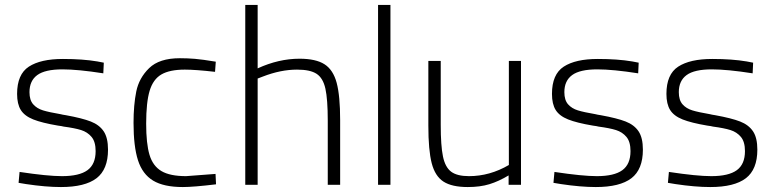

<svg xmlns="http://www.w3.org/2000/svg" viewBox="-20 -746 3123 775"><path d="M85 -3 55 -8 59 -52Q172 -35 230 -35Q300 -35 333 -59Q366 -83 366 -136Q366 -174 349.5 -193.5Q333 -213 307.5 -221Q282 -229 237 -235Q230 -237 214 -239Q149 -250 114 -264Q79 -278 64 -302Q49 -326 49 -367Q49 -446 96.5 -477Q144 -508 234 -508Q314 -508 373 -498L399 -493L397 -450Q295 -466 232 -466Q162 -466 130.5 -443Q99 -420 99 -374Q99 -342 114 -325Q129 -308 153.5 -300.5Q178 -293 225 -285Q232 -283 246 -281Q312 -269 346.5 -255.5Q381 -242 398.5 -216Q416 -190 416 -142Q416 -62 369.5 -26.5Q323 9 226 9Q165 9 85 -3Z M519 -250Q519 -322 530 -376.5Q541 -431 582 -471Q623 -511 706 -511Q737 -511 767 -508.5Q797 -506 851 -497L848 -456Q769 -465 726 -465Q665 -465 631.5 -445.5Q598 -426 584 -379.5Q570 -333 570 -247Q570 -166 583.5 -121Q597 -76 631.5 -55.5Q666 -35 731 -35L850 -44L852 -2Q761 9 718 9Q641 9 598 -17Q555 -43 537 -99Q519 -155 519 -250Z M970 -726H1020V-470Q1105 -509 1189 -509Q1255 -509 1290 -486.5Q1325 -464 1339 -411.5Q1353 -359 1353 -261V0H1303V-259Q1303 -345 1293.5 -388Q1284 -431 1258 -448Q1232 -465 1179 -465Q1113 -465 1041 -437L1020 -429V0H970Z M1506 -726H1556V0H1506Z M1709 -239V-500H1759V-242Q1759 -158 1768 -114.5Q1777 -71 1801 -53Q1825 -35 1873 -35Q1957 -35 2034 -80V-500H2083V0H2033V-38Q1993 -14 1955.5 -2.5Q1918 9 1868 9Q1804 9 1770 -13Q1736 -35 1722.5 -87.5Q1709 -140 1709 -239Z M2244 -3 2214 -8 2218 -52Q2331 -35 2389 -35Q2459 -35 2492 -59Q2525 -83 2525 -136Q2525 -174 2508.5 -193.5Q2492 -213 2466.5 -221Q2441 -229 2396 -235Q2389 -237 2373 -239Q2308 -250 2273 -264Q2238 -278 2223 -302Q2208 -326 2208 -367Q2208 -446 2255.5 -477Q2303 -508 2393 -508Q2473 -508 2532 -498L2558 -493L2556 -450Q2454 -466 2391 -466Q2321 -466 2289.5 -443Q2258 -420 2258 -374Q2258 -342 2273 -325Q2288 -308 2312.5 -300.5Q2337 -293 2384 -285Q2391 -283 2405 -281Q2471 -269 2505.5 -255.5Q2540 -242 2557.5 -216Q2575 -190 2575 -142Q2575 -62 2528.5 -26.5Q2482 9 2385 9Q2324 9 2244 -3Z M2706 -3 2676 -8 2680 -52Q2793 -35 2851 -35Q2921 -35 2954 -59Q2987 -83 2987 -136Q2987 -174 2970.5 -193.5Q2954 -213 2928.5 -221Q2903 -229 2858 -235Q2851 -237 2835 -239Q2770 -250 2735 -264Q2700 -278 2685 -302Q2670 -326 2670 -367Q2670 -446 2717.5 -477Q2765 -508 2855 -508Q2935 -508 2994 -498L3020 -493L3018 -450Q2916 -466 2853 -466Q2783 -466 2751.5 -443Q2720 -420 2720 -374Q2720 -342 2735 -325Q2750 -308 2774.5 -300.5Q2799 -293 2846 -285Q2853 -283 2867 -281Q2933 -269 2967.5 -255.5Q3002 -242 3019.5 -216Q3037 -190 3037 -142Q3037 -62 2990.5 -26.5Q2944 9 2847 9Q2786 9 2706 -3Z"/></svg>

Font: Cairo Light
Style: Regular
Weight: 300
Designer: Mohamed Gaber, the designers of Titillium
Foundry: Kief Type Foundry
Version: Version 2.009; ttfautohint (v1.5.33-1714) -l 8 -r 50 -G 200 